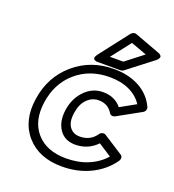

<svg xmlns="http://www.w3.org/2000/svg" viewBox="-147 -907 957 1053"><g transform="rotate(20 332.0 -381.0)"><path d="M71.8 -268.1Q91.3 -402.3 188 -486.1Q284.7 -569.8 419.9 -569.8Q505.9 -569.8 569.1 -535.4Q632.3 -501 662.1 -437Q666 -427.7 662.4 -417.7Q658.7 -407.7 648.9 -402.8L514.2 -328.1Q504.9 -323.2 495.6 -325Q486.3 -326.7 481.9 -334Q454.6 -379.9 399.9 -379.9Q361.3 -379.9 332.3 -350.6Q303.2 -321.3 295.9 -269Q287.6 -215.3 308.3 -186.3Q329.1 -157.2 368.2 -157.2Q429.7 -157.2 462.9 -205.1Q468.8 -214.4 479.7 -217.3Q490.7 -220.2 499 -214.8L613.8 -141.1Q622.1 -136.2 623 -126.2Q624 -116.2 618.2 -106.9Q571.8 -41 497.3 -5.1Q422.9 30.8 332 30.8Q197.8 30.8 125 -52.5Q52.2 -135.7 71.8 -268.1ZM122.1 -268.1Q105.5 -154.8 164.8 -86.9Q224.1 -19 338.9 -19Q409.7 -19 466.8 -43Q523.9 -66.9 562 -110.8L485.8 -160.2Q434.1 -106.9 359.9 -106.9Q297.9 -106.9 266.8 -152.8Q235.8 -198.7 246.1 -269Q256.3 -337.9 301 -384Q345.7 -430.2 407.2 -430.2Q476.1 -430.2 515.1 -381.8L605 -432.1Q577.6 -474.1 528.6 -497.1Q479.5 -520 413.1 -520Q297.4 -520 218 -451.2Q138.7 -382.3 122.1 -268.1ZM307.1 -612.8 437 -780.8Q442.9 -788.1 451.7 -791.5Q460.4 -794.9 467.8 -792L616.2 -736.8Q617.7 -736.3 620.4 -735.4Q623 -734.4 628.2 -730.5Q633.3 -726.6 635 -722.2Q636.7 -717.8 633.1 -710.2Q629.4 -702.6 618.2 -693.8L472.2 -581.1Q464.8 -575.2 455.1 -575.2H323.2Q323.2 -575.7 318.6 -575.2Q314 -574.7 308.8 -576.7Q303.7 -578.6 299.6 -581.8Q295.4 -585 296.9 -593Q298.3 -601.1 307.1 -612.8ZM375 -625H453.1L555.2 -704.1L462.9 -737.8Z"/></g></svg>

Font: Trueno Bold Outline
Style: Italic
Weight: 700
Width: 6
Designer: Julieta Ulanovsky
Foundry: Julieta Ulanovsky
Version: Version 3.001b | FøM Fix